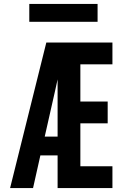

<svg xmlns="http://www.w3.org/2000/svg" viewBox="-20 -950 640 970"><path d="M31 0 214 -735H548V-625H386V-437H524V-327H386V-110H548V0H271V-165H184L147 0ZM206 -260H271V-549Q268 -534 264.5 -519.5Q261 -505 258 -490ZM128 -840V-930H473V-840Z"/></svg>

Font: Iosevka Extrabold Extended
Style: Regular
Weight: 800
Width: 7
Monospace: yes
Designer: Belleve Invis
Foundry: Belleve Invis
Version: Version 32.5.0; ttfautohint (v1.8.4)